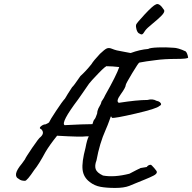

<svg xmlns="http://www.w3.org/2000/svg" viewBox="-20 -877 946 945"><path d="M747 -855Q764 -865 788 -827Q792 -817 774 -799Q756 -781 729.5 -759.5Q703 -738 695 -727Q685 -710 679.5 -708Q674 -706 662 -714Q655 -720 651.5 -733.5Q648 -747 649.5 -754.5Q651 -762 692 -806Q733 -850 747 -855ZM298 -261Q394 -266 435 -266Q440 -285 445 -289.5Q450 -294 458 -318Q458 -329 464 -343Q479 -368 479 -376Q494 -398 498 -409Q553 -506 567 -547Q531 -551 507 -551Q503 -556 464.5 -516Q426 -476 418.5 -465.5Q411 -455 404 -444.5Q397 -434 385 -417Q373 -400 364 -387Q278 -273 298 -261ZM672 -50 702 -55Q710 -66 722 -66Q725 -66 739 -50Q753 -34 752 -30Q752 -21 735.5 -12.5Q719 -4 693 6.5Q667 17 647.5 25Q628 33 616 38Q590 48 547 48Q504 48 474.5 42.5Q445 37 422 19Q391 -4 386.5 -41.5Q382 -79 401 -150Q408 -189 417 -206H405Q380 -202 261 -209Q224 -163 204 -129Q170 -66 149 -41Q113 13 103 13Q83 13 73 4Q38 -13 88 -72L103 -93Q105 -100 138.5 -149.5Q172 -199 180 -203Q201 -223 183 -241Q170 -246 181.5 -255.5Q193 -265 204 -265Q208 -267 212.5 -269Q217 -271 218 -272Q223 -275 224 -279.5Q225 -284 255.5 -330.5Q286 -377 300 -392Q310 -410 335 -448Q342 -453 376 -503Q402 -526 430 -561Q440 -578 472 -612Q495 -634 505.5 -638.5Q516 -643 529.5 -637.5Q543 -632 555 -629Q567 -626 588.5 -622.5Q610 -619 623 -616Q669 -633 709 -636Q718 -642 758 -643.5Q798 -645 833 -642Q856 -642 894 -624Q902 -616 906 -594Q906 -587 847 -587Q788 -587 746 -581Q704 -575 701 -575L666 -569Q662 -569 631 -517.5Q600 -466 599 -459Q599 -447 574 -412.5Q549 -378 565 -371Q655 -385 706 -385Q731 -392 750 -381Q761 -379 767 -374Q780 -362 764 -355Q751 -342 647.5 -318Q544 -294 531 -297Q527 -307 525 -302.5Q523 -298 517 -280.5Q511 -263 500 -238Q470 -171 455 -88Q445 -62 451 -44.5Q457 -27 487 -13Q542 -3 617 -22Q631 -30 650.5 -39.5Q670 -49 672 -50Z"/></svg>

Font: Caveat
Style: Regular
Weight: 400
Designer: Pablo Impallari
Foundry: Creative Lab NY
Version: Version 1.096; ttfautohint (v1.3)